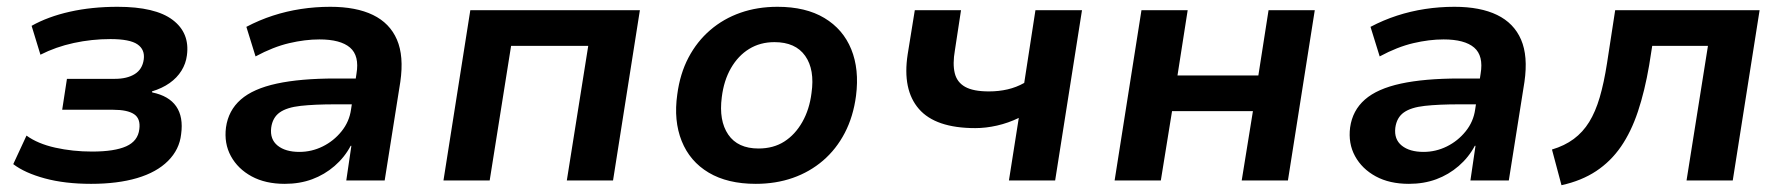

<svg xmlns="http://www.w3.org/2000/svg" viewBox="-20 -531 5246 565"><path d="M248 10Q171 10 112 -6Q53 -22 19 -48L58 -132Q91 -108 142.5 -96.5Q194 -85 251 -85Q317 -85 351.5 -100.5Q386 -116 390 -151Q394 -182 374.5 -195Q355 -208 313 -208H163L177 -299H318Q354 -299 376.5 -313Q399 -327 403 -356Q407 -385 384.5 -400.5Q362 -416 305 -416Q250 -416 197 -404.5Q144 -393 99 -370L73 -455Q121 -482 185.5 -496.5Q250 -511 326 -511Q437 -511 488 -472.5Q539 -434 530 -368Q527 -344 514 -323Q501 -302 479 -286.5Q457 -271 427 -262L428 -259Q477 -249 498.5 -218Q520 -187 513 -136Q508 -91 474.5 -57.5Q441 -24 383.5 -7Q326 10 248 10Z M818 10Q761 10 720.5 -12Q680 -34 659.5 -71.5Q639 -109 645 -156Q652 -206 688.5 -238Q725 -270 794.5 -285Q864 -300 967 -300H1045L1034 -224H967Q906 -224 865 -219.5Q824 -215 803 -200Q782 -185 778 -155Q774 -121 797 -102.5Q820 -84 861 -84Q897 -84 929.5 -100Q962 -116 985 -144.5Q1008 -173 1013 -209L1029 -314Q1038 -367 1010 -391Q982 -415 920 -415Q878 -415 831 -404Q784 -393 732 -365L705 -452Q743 -472 783 -485Q823 -498 865.5 -504.5Q908 -511 952 -511Q1028 -511 1077.5 -487Q1127 -463 1148 -414.5Q1169 -366 1158 -290L1112 0H999L1014 -102H1012Q994 -68 964.5 -42.5Q935 -17 898.5 -3.5Q862 10 818 10Z M1285 0 1364 -501H1863L1784 0H1648L1711 -396H1484L1421 0Z M2204 10Q2121 10 2065.5 -23Q2010 -56 1986 -116Q1962 -176 1973 -253Q1981 -314 2006 -361.5Q2031 -409 2070 -442.5Q2109 -476 2159 -493.5Q2209 -511 2268 -511Q2351 -511 2406 -478Q2461 -445 2485 -386Q2509 -327 2499 -249Q2491 -188 2466 -140Q2441 -92 2402 -58.5Q2363 -25 2313 -7.5Q2263 10 2204 10ZM2212 -94Q2256 -94 2288 -114.5Q2320 -135 2341 -172Q2362 -209 2368 -257Q2378 -326 2349.5 -366.5Q2321 -407 2259 -407Q2217 -407 2184.5 -387Q2152 -367 2131 -330.5Q2110 -294 2104 -245Q2095 -176 2123 -135Q2151 -94 2212 -94Z M2949 0 2978 -184Q2947 -169 2914 -161.5Q2881 -154 2850 -154Q2733 -154 2684 -210.5Q2635 -267 2651 -371L2672 -501H2808L2790 -383Q2783 -343 2789.5 -316Q2796 -289 2820 -275.5Q2844 -262 2890 -262Q2919 -262 2945 -268Q2971 -274 2994 -287L3027 -501H3164L3085 0Z M3260 0 3339 -501H3475L3445 -309H3683L3713 -501H3849L3770 0H3634L3667 -204H3429L3396 0Z M4126 10Q4069 10 4028.5 -12Q3988 -34 3967.5 -71.5Q3947 -109 3953 -156Q3960 -206 3996.5 -238Q4033 -270 4102.5 -285Q4172 -300 4275 -300H4353L4342 -224H4275Q4214 -224 4173 -219.5Q4132 -215 4111 -200Q4090 -185 4086 -155Q4082 -121 4105 -102.5Q4128 -84 4169 -84Q4205 -84 4237.5 -100Q4270 -116 4293 -144.5Q4316 -173 4321 -209L4337 -314Q4346 -367 4318 -391Q4290 -415 4228 -415Q4186 -415 4139 -404Q4092 -393 4040 -365L4013 -452Q4051 -472 4091 -485Q4131 -498 4173.5 -504.5Q4216 -511 4260 -511Q4336 -511 4385.5 -487Q4435 -463 4456 -414.5Q4477 -366 4466 -290L4420 0H4307L4322 -102H4320Q4302 -68 4272.5 -42.5Q4243 -17 4206.5 -3.5Q4170 10 4126 10Z M4575 14 4547 -91Q4584 -102 4611 -122Q4638 -142 4656.5 -172Q4675 -202 4687.5 -244.5Q4700 -287 4709 -345L4733 -501H5158L5079 0H4943L5006 -396H4842L4833 -339Q4820 -263 4800 -203Q4780 -143 4750 -99.5Q4720 -56 4677 -27.5Q4634 1 4575 14Z"/></svg>

Font: Nunito Sans 7pt
Style: Bold Italic
Weight: 700
Italic angle: -9°
Version: Version 3.101;gftools[0.9.27]